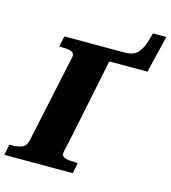

<svg xmlns="http://www.w3.org/2000/svg" viewBox="-148 -955 939 1055"><g transform="rotate(15 321.0 -428.0)"><path d="M-25 0 -13 -61H1Q31 -61 56.5 -70Q82 -79 89 -112L193 -600Q195 -608 196 -613.5Q197 -619 197 -623Q197 -642 178 -647.5Q159 -653 125 -653H112L125 -714H465Q518 -714 541 -739Q564 -764 576 -804L591 -856H667L616 -645H399L299 -159Q293 -132 289 -116Q285 -100 285 -91Q285 -72 309 -66.5Q333 -61 369 -61H376L364 0Z"/></g></svg>

Font: Noto Serif Black
Style: Italic
Weight: 900
Italic angle: -12°
Designer: Monotype Design Team
Foundry: Monotype Imaging Inc.
Version: Version 2.013